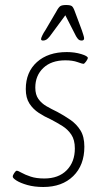

<svg xmlns="http://www.w3.org/2000/svg" viewBox="-20 -738 423 767"><path d="M153 9Q117 9 89 1Q61 -7 45.5 -17Q30 -27 31 -33Q31 -38 37 -47Q43 -56 47 -56Q52 -56 66 -48Q80 -40 102.5 -32.5Q125 -25 157 -25Q214 -25 246.5 -58Q279 -91 279 -145Q279 -179 265 -200Q251 -221 229.5 -234.5Q208 -248 183 -261Q158 -272 135 -287Q112 -302 97.5 -324.5Q83 -347 83 -382Q83 -450 127.5 -490Q172 -530 247 -530Q278 -530 304.5 -522Q331 -514 331 -506Q330 -501 323.5 -492Q317 -483 313 -483Q309 -483 289.5 -490Q270 -497 241 -497Q185 -497 153 -466.5Q121 -436 121 -388Q121 -360 133.5 -342.5Q146 -325 166 -313.5Q186 -302 209 -291Q237 -276 261.5 -259Q286 -242 301.5 -217Q317 -192 317 -152Q317 -78 272.5 -34.5Q228 9 153 9ZM152 -576Q144 -576 144 -582Q144 -586 149 -596.5Q154 -607 161 -617L205 -692Q214 -709 221 -713.5Q228 -718 244 -718Q261 -718 267 -713.5Q273 -709 279 -692L307 -617Q310 -608 313 -598.5Q316 -589 316 -585Q316 -576 306 -576Q299 -576 294.5 -579.5Q290 -583 284 -593L241 -677L179 -593Q171 -583 165 -579.5Q159 -576 152 -576Z"/></svg>

Font: Asap Semi Condensed Semi Condensed Thin
Style: Italic
Weight: 100
Width: 4
Italic angle: -6°
Designer: Pablo Cosgaya
Foundry: Omnibus-Type
Version: Version 3.001; ttfautohint (v1.8.4.7-5d5b)